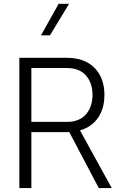

<svg xmlns="http://www.w3.org/2000/svg" viewBox="-20 -963 608 983"><path d="M280.3 -943.4H333.5L235.8 -782.2H189.9ZM140.6 0H79.1V-667H322.3Q413.1 -667 463.9 -615.5Q514.6 -564 514.6 -477.1Q514.6 -407.7 482.2 -360.4Q449.7 -313 389.6 -295.4L552.2 0H485.8L334.5 -287.1Q328.6 -286.6 322.3 -286.6H140.6ZM140.6 -614.7V-338.9H321.3Q387.2 -338.9 420.4 -377.9Q453.6 -417 453.6 -477.5Q453.6 -537.6 420.4 -576.2Q387.2 -614.7 321.3 -614.7Z"/></svg>

Font: Estedad-FD Light
Style: Regular
Weight: 300
Designer: Amin Abedi
Version: Version 7.3